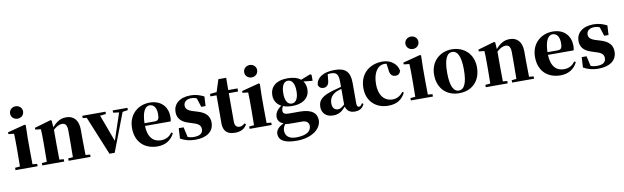

<svg xmlns="http://www.w3.org/2000/svg" viewBox="-56 -1530 8129 2500"><g transform="rotate(-10 4008.5 -280.0)"><path d="M181 -655C229 -655 267 -689 267 -738C267 -784 229 -819 181 -819C134 -819 95 -784 95 -738C95 -689 134 -655 181 -655ZM101 0H329V-31L268 -37C267 -95 266 -182 266 -238V-392L270 -553L257 -562L27 -502V-478L101 -470C103 -423 104 -384 104 -318V-238L102 -37L37 -31V0Z M801 0H1029V-31L969 -36C967 -94 966 -179 966 -238V-370C966 -501 901 -563 806 -563C740 -563 685 -540 619 -464L613 -553L600 -562L382 -499V-475L455 -467C458 -419 459 -386 459 -321V-238C459 -182 458 -96 457 -37L391 -31V0H681V-31L623 -36L621 -238V-431C664 -469 705 -488 735 -488C782 -488 804 -460 804 -383V-238L802 -37L739 -31V0Z M1418 -516 1496 -506 1377 -151 1245 -507 1323 -516V-546H1016V-516L1069 -509L1279 2H1348L1542 -505L1613 -516V-546H1418Z M1914 17C2018 17 2096 -31 2138 -118L2119 -131C2086 -84 2042 -54 1971 -54C1874 -54 1802 -119 1797 -274H2137C2142 -293 2144 -310 2144 -335C2144 -462 2063 -563 1908 -563C1761 -563 1626 -461 1626 -275C1626 -88 1745 17 1914 17ZM1797 -310C1801 -466 1846 -528 1901 -528C1955 -528 1992 -484 1992 -395C1992 -333 1978 -310 1932 -310Z M2415 17C2567 17 2659 -51 2659 -168C2659 -250 2613 -305 2508 -337L2449 -355C2371 -378 2351 -408 2351 -444C2351 -494 2391 -525 2453 -525C2482 -525 2503 -520 2524 -510L2562 -392H2619L2626 -518C2567 -547 2516 -563 2449 -563C2302 -563 2220 -487 2220 -382C2220 -297 2273 -245 2363 -218L2421 -199C2501 -176 2520 -146 2520 -104C2520 -49 2478 -22 2402 -22C2370 -22 2345 -27 2319 -37L2289 -169H2225L2217 -33C2276 0 2337 17 2415 17Z M2939 17C3016 17 3066 -12 3096 -66L3080 -82C3053 -60 3036 -50 3011 -50C2971 -50 2946 -73 2946 -127V-505H3069V-546H2946L2947 -708H2844L2792 -546L2703 -537V-505H2784V-249C2784 -208 2783 -179 2783 -139C2783 -29 2837 17 2939 17Z M3276 -655C3324 -655 3362 -689 3362 -738C3362 -784 3324 -819 3276 -819C3229 -819 3190 -784 3190 -738C3190 -689 3229 -655 3276 -655ZM3196 0H3424V-31L3363 -37C3362 -95 3361 -182 3361 -238V-392L3365 -553L3352 -562L3122 -502V-478L3196 -470C3198 -423 3199 -384 3199 -318V-238L3197 -37L3132 -31V0Z M3731 -229C3673 -229 3644 -286 3644 -378C3644 -475 3676 -531 3732 -531C3786 -531 3819 -476 3819 -378C3819 -286 3788 -229 3731 -229ZM3731 -197C3888 -197 3963 -276 3963 -378C3963 -420 3951 -457 3929 -486L4049 -474V-552L4031 -563L3904 -513C3867 -544 3810 -563 3732 -563C3574 -563 3499 -485 3499 -378C3499 -313 3529 -258 3591 -226C3526 -180 3505 -136 3505 -91C3505 -45 3532 -11 3581 7C3510 37 3476 81 3476 128C3476 199 3526 259 3711 259C3919 259 4039 154 4039 45C4039 -43 3979 -108 3814 -108H3668C3615 -108 3593 -125 3593 -157C3593 -179 3599 -196 3612 -217C3644 -204 3684 -197 3731 -197ZM3602 18C3629 25 3657 25 3711 25H3822C3889 25 3911 63 3911 95C3911 170 3845 215 3710 215C3622 215 3569 176 3569 102C3569 66 3581 45 3602 18Z M4520 16C4585 16 4623 -7 4649 -62L4631 -75C4612 -45 4601 -37 4586 -37C4567 -37 4557 -50 4557 -88V-357C4557 -502 4498 -563 4356 -563C4201 -563 4114 -503 4105 -410C4114 -376 4139 -358 4175 -358C4213 -358 4247 -384 4250 -453L4257 -524C4272 -527 4285 -528 4299 -528C4375 -528 4399 -497 4399 -393V-332L4302 -306C4139 -261 4088 -210 4088 -119C4088 -35 4148 17 4234 17C4314 17 4352 -14 4403 -70C4418 -17 4455 16 4520 16ZM4399 -99C4358 -60 4333 -51 4312 -51C4267 -51 4237 -80 4237 -140C4237 -213 4276 -259 4341 -287C4355 -292 4376 -298 4399 -305Z M4962 17C5075 17 5143 -24 5192 -116L5173 -129C5139 -82 5092 -54 5034 -54C4924 -54 4854 -139 4854 -286C4854 -440 4919 -528 5008 -528C5017 -528 5026 -527 5035 -526L5046 -449C5049 -375 5084 -351 5126 -351C5160 -351 5182 -368 5193 -404C5181 -493 5097 -563 4987 -563C4821 -563 4683 -460 4683 -264C4683 -82 4810 17 4962 17Z M5408 -655C5456 -655 5494 -689 5494 -738C5494 -784 5456 -819 5408 -819C5361 -819 5322 -784 5322 -738C5322 -689 5361 -655 5408 -655ZM5328 0H5556V-31L5495 -37C5494 -95 5493 -182 5493 -238V-392L5497 -553L5484 -562L5254 -502V-478L5328 -470C5330 -423 5331 -384 5331 -318V-238L5329 -37L5264 -31V0Z M5903 17C6074 17 6187 -97 6187 -276C6187 -455 6061 -563 5903 -563C5746 -563 5620 -453 5620 -276C5620 -100 5731 17 5903 17ZM5903 -18C5832 -18 5792 -100 5792 -274C5792 -449 5832 -528 5903 -528C5975 -528 6014 -449 6014 -274C6014 -100 5975 -18 5903 -18Z M6665 0H6893V-31L6833 -36C6831 -94 6830 -179 6830 -238V-370C6830 -501 6765 -563 6670 -563C6604 -563 6549 -540 6483 -464L6477 -553L6464 -562L6246 -499V-475L6319 -467C6322 -419 6323 -386 6323 -321V-238C6323 -182 6322 -96 6321 -37L6255 -31V0H6545V-31L6487 -36L6485 -238V-431C6528 -469 6569 -488 6599 -488C6646 -488 6668 -460 6668 -383V-238L6666 -37L6603 -31V0Z M7242 17C7346 17 7424 -31 7466 -118L7447 -131C7414 -84 7370 -54 7299 -54C7202 -54 7130 -119 7125 -274H7465C7470 -293 7472 -310 7472 -335C7472 -462 7391 -563 7236 -563C7089 -563 6954 -461 6954 -275C6954 -88 7073 17 7242 17ZM7125 -310C7129 -466 7174 -528 7229 -528C7283 -528 7320 -484 7320 -395C7320 -333 7306 -310 7260 -310Z M7743 17C7895 17 7987 -51 7987 -168C7987 -250 7941 -305 7836 -337L7777 -355C7699 -378 7679 -408 7679 -444C7679 -494 7719 -525 7781 -525C7810 -525 7831 -520 7852 -510L7890 -392H7947L7954 -518C7895 -547 7844 -563 7777 -563C7630 -563 7548 -487 7548 -382C7548 -297 7601 -245 7691 -218L7749 -199C7829 -176 7848 -146 7848 -104C7848 -49 7806 -22 7730 -22C7698 -22 7673 -27 7647 -37L7617 -169H7553L7545 -33C7604 0 7665 17 7743 17Z"/></g></svg>

Font: Noto Serif CJK SC Black
Style: Regular
Weight: 900
Designer: Ryoko NISHIZUKA 西塚涼子 (kana & ideographs); Frank Grießhammer (Latin, Greek & Cyrillic); Wenlong ZHANG 张文龙 (bopomofo); San
Foundry: Adobe
Version: Version 2.001;hotconv 1.1.0;makeotfexe 2.6.0